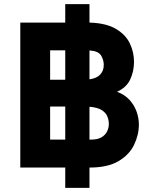

<svg xmlns="http://www.w3.org/2000/svg" viewBox="-20 -809 742 927"><path d="M78 0V-700H295V-789H412V-700Q492.5 -697.5 539.8 -669.5Q587 -641.5 607 -599.2Q627 -557 627 -511Q627 -464 608.5 -425Q590 -386 545 -366Q582.5 -352 605.8 -326.2Q629 -300.5 639.8 -269.2Q650.5 -238 650.5 -208Q650.5 -158 627.5 -110Q604.5 -62 552.2 -31Q500 0 412 0V98H295V0ZM222 -424H295V-566H222ZM481 -495.5Q481 -519 468.2 -540.8Q455.5 -562.5 412 -565.5V-426Q447.5 -431 464.2 -449.5Q481 -468 481 -495.5ZM222 -135H295V-294.5H222ZM505.5 -210Q505.5 -229.5 498 -247.5Q490.5 -265.5 470.2 -278Q450 -290.5 412 -293.5V-135H419Q452.5 -135 471.2 -146.8Q490 -158.5 497.8 -176Q505.5 -193.5 505.5 -210Z"/></svg>

Font: Overpass ExtraBold
Style: Regular
Weight: 800
Designer: Delve Withrington, Dave Bailey, Thomas Jockin
Foundry: Delve Fonts LLC
Version: Version 4.000; ttfautohint (v1.8.3)